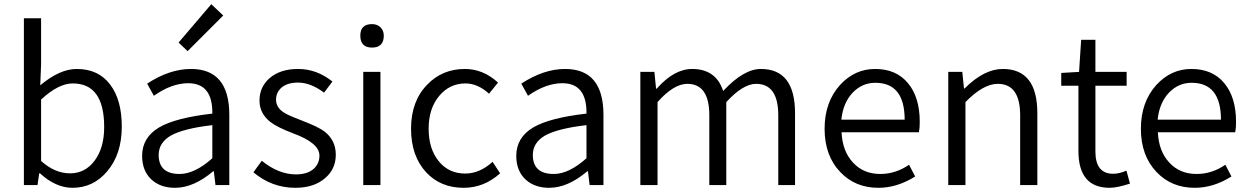

<svg xmlns="http://www.w3.org/2000/svg" viewBox="-20 -883 5959 916"><path d="M171 -56H167L159 0H94V-796H176V-575L172 -476Q265 -554 346 -554Q450 -554 506 -479Q561 -406 561 -279Q561 -146 490 -64Q424 13 326 13Q246 13 171 -56ZM431 -116Q477 -177 477 -277Q477 -485 327 -485Q259 -485 176 -408V-115Q242 -56 314 -56Q386 -56 431 -116Z M703 -26Q658 -68 658 -139Q658 -227 739 -275Q817 -321 993 -341Q995 -486 878 -486Q799 -486 714 -426L682 -484Q789 -554 891 -554Q1074 -554 1074 -335V0H1008L1000 -66H997Q904 13 815 13Q746 13 703 -26ZM993 -128V-286Q854 -270 793 -235Q737 -201 737 -144Q737 -53 837 -53Q909 -53 993 -128ZM832 -680 988 -863 1045 -809 875 -639Z M1189 -61 1229 -116Q1309 -51 1392 -51Q1446 -51 1476 -77Q1504 -102 1504 -141Q1504 -201 1378 -247Q1302 -276 1270 -301Q1218 -342 1218 -403Q1218 -468 1266 -510Q1317 -554 1402 -554Q1491 -554 1566 -494L1526 -441Q1462 -489 1402 -489Q1351 -489 1323 -465Q1297 -442 1297 -407Q1297 -371 1333 -347Q1354 -333 1415 -310Q1499 -278 1529 -255Q1582 -213 1582 -145Q1582 -77 1532 -34Q1479 13 1389 13Q1277 13 1189 -61Z M1713 -540H1795V0H1713ZM1699 -713Q1699 -768 1755 -768Q1779 -768 1795 -753Q1811 -737 1811 -713Q1811 -656 1755 -656Q1699 -656 1699 -713Z M2013 -61Q1941 -139 1941 -269Q1941 -400 2018 -479Q2090 -554 2198 -554Q2285 -554 2356 -489L2313 -436Q2259 -485 2201 -485Q2125 -485 2075 -425Q2025 -365 2025 -269Q2025 -173 2073 -114Q2121 -55 2199 -55Q2269 -55 2330 -111L2366 -56Q2289 13 2192 13Q2082 13 2013 -61Z M2488 -26Q2443 -68 2443 -139Q2443 -227 2524 -275Q2602 -321 2778 -341Q2780 -486 2663 -486Q2584 -486 2499 -426L2467 -484Q2574 -554 2676 -554Q2859 -554 2859 -335V0H2793L2785 -66H2782Q2689 13 2600 13Q2531 13 2488 -26ZM2778 -128V-286Q2639 -270 2578 -235Q2522 -201 2522 -144Q2522 -53 2622 -53Q2694 -53 2778 -128Z M3035 -540H3102L3110 -460H3113Q3196 -554 3282 -554Q3396 -554 3430 -449Q3528 -554 3610 -554Q3773 -554 3773 -343V0H3693V-333Q3693 -483 3587 -483Q3525 -483 3445 -396V0H3364V-333Q3364 -483 3259 -483Q3194 -483 3117 -396V0H3035Z M3989 -62Q3914 -140 3914 -269Q3914 -396 3988 -478Q4058 -554 4155 -554Q4256 -554 4312 -486Q4368 -419 4368 -301Q4368 -271 4364 -252H3995Q3999 -162 4049 -108Q4099 -53 4180 -53Q4253 -53 4317 -97L4346 -41Q4260 13 4171 13Q4060 13 3989 -62ZM4296 -312Q4296 -488 4156 -488Q4094 -488 4049 -442Q4002 -393 3994 -312Z M4504 -540H4571L4579 -461H4582Q4675 -554 4764 -554Q4929 -554 4929 -343V0H4847V-333Q4847 -483 4740 -483Q4671 -483 4586 -396V0H4504Z M5125 -163V-474H5043V-535L5128 -540L5138 -693H5206V-540H5355V-474H5206V-160Q5206 -54 5291 -54Q5320 -54 5354 -69L5371 -7Q5309 13 5274 13Q5125 13 5125 -163Z M5498 -62Q5423 -140 5423 -269Q5423 -396 5497 -478Q5567 -554 5664 -554Q5765 -554 5821 -486Q5877 -419 5877 -301Q5877 -271 5873 -252H5504Q5508 -162 5558 -108Q5608 -53 5689 -53Q5762 -53 5826 -97L5855 -41Q5769 13 5680 13Q5569 13 5498 -62ZM5805 -312Q5805 -488 5665 -488Q5603 -488 5558 -442Q5511 -393 5503 -312Z"/></svg>

Font: Source Han Sans CN Normal
Style: Regular
Weight: 350
Designer: Ryoko NISHIZUKA 西塚涼子 (kana, bopomofo & ideographs); Paul D. Hunt (Latin, Greek & Cyrillic); Sandoll Communications 산돌커뮤니
Foundry: Adobe
Version: Version 2.004;hotconv 1.0.118;makeotfexe 2.5.65603